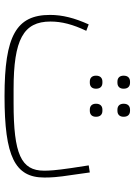

<svg xmlns="http://www.w3.org/2000/svg" viewBox="110 -706 608 869"><g transform="rotate(90 414.5 -272.0)"><path d="M477 -374H482C498 -374 509 -383 509 -402C509 -422 498 -431 482 -431H477C461 -431 450 -422 450 -402C450 -383 461 -374 477 -374ZM477 -499H482C498 -499 509 -508 509 -527C509 -547 498 -556 482 -556H477C461 -556 450 -547 450 -527C450 -508 461 -499 477 -499ZM350 -374H355C371 -374 382 -383 382 -402C382 -422 371 -431 355 -431H350C334 -431 323 -422 323 -402C323 -383 334 -374 350 -374ZM350 -499H355C371 -499 382 -508 382 -527C382 -547 371 -556 355 -556H350C334 -556 323 -547 323 -527C323 -508 334 -499 350 -499ZM416 12C689 12 784 -35 784 -168C784 -197 783 -225 772 -296L761 -374L729 -369L741 -291C752 -216 753 -189 753 -167C753 -63 678 -29 448 -29H384C160 -29 78 -73 78 -196C78 -247 91 -297 120 -358L91 -369C62 -305 48 -250 48 -194C48 -41 143 12 416 12Z"/></g></svg>

Font: IBM Plex Arabic ExtraLight
Style: Regular
Weight: 200
Designer: Mike Abbink, Paul van der Laan, Pieter van Rosmalen, Wael Morcos, Khajak Apelian
Foundry: Bold Monday
Version: Version 1.0